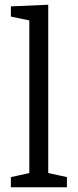

<svg xmlns="http://www.w3.org/2000/svg" viewBox="-20 -792 328 812"><path d="M184 -51 176 -62 263 -43V0H26V-43L113 -62L104 -51V-713L112 -704L26 -722V-765L184 -772Z"/></svg>

Font: Bitter Thin
Style: Regular
Weight: 400
Version: Version 3.021